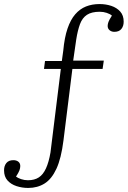

<svg xmlns="http://www.w3.org/2000/svg" viewBox="-112 -735 631 947"><path d="M27 192Q-3 192 -30.5 183Q-58 174 -75 155Q-92 136 -92 105Q-92 83 -80.5 69Q-69 55 -46 55Q-31 55 -21.5 62.5Q-12 70 -12 84Q-12 94 -16 105Q-20 116 -33 136Q-24 143 -8 148.5Q8 154 26 154Q58 154 79.5 140Q101 126 115 95Q129 64 137 17L188 -395H105L110 -434H193L200 -485Q206 -550 221 -594Q236 -638 259 -664.5Q282 -691 312 -703Q342 -715 379 -715Q410 -715 437 -706Q464 -697 481 -678Q498 -659 498 -628Q498 -606 486.5 -592Q475 -578 452 -578Q438 -578 428.5 -586Q419 -594 419 -607Q419 -616 423 -627Q427 -638 440 -658Q431 -666 414.5 -671.5Q398 -677 380 -677Q340 -677 317 -662Q294 -647 282.5 -616Q271 -585 264 -540L249 -436H400L394 -395H245L201 -42Q190 46 166.5 97Q143 148 108 170Q73 192 27 192Z"/></svg>

Font: Literata ExtraLight
Style: Regular
Weight: 250
Designer: Latin by Veronika Burian and Jose Scaglione. Greek by Irene Vlachou. Cyrillic by Vera Evstafieva.
Foundry: TypeTogether
Version: Version 3.103;gftools[0.9.29]